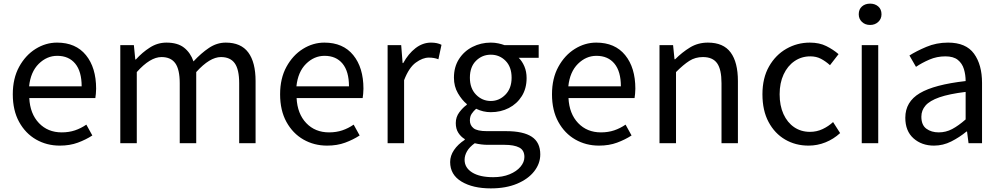

<svg xmlns="http://www.w3.org/2000/svg" viewBox="-20 -793 5538 1063"><path d="M311 13.2Q238.8 13.2 179.9 -20.5Q121.1 -54.2 85.9 -117.9Q50.8 -181.6 50.8 -271Q50.8 -358.9 85.9 -423.1Q121.1 -487.3 177 -522.2Q232.9 -557.1 295.9 -557.1Q399.4 -557.1 455.8 -487.8Q512.2 -418.5 512.2 -301.8Q512.2 -287.1 510.7 -273.4Q509.3 -259.8 507.8 -250H142.1Q146.5 -163.1 195.6 -111.6Q244.6 -60.1 321.8 -60.1Q361.8 -60.1 395 -71.3Q428.2 -82.5 458 -103L491.2 -43Q455.1 -19.5 410.9 -3.2Q366.7 13.2 311 13.2ZM141.1 -314.9H432.1Q432.1 -397.5 396.5 -440.7Q360.8 -483.9 296.9 -483.9Q239.3 -483.9 194.3 -439.5Q149.4 -395 141.1 -314.9Z M646 0V-543H721.2L729 -463.9H732.4Q767.6 -502.9 810.1 -530Q852.5 -557.1 901.4 -557.1Q963.4 -557.1 999 -529.1Q1034.7 -501 1051.3 -453.1Q1093.3 -498.5 1137 -527.8Q1180.7 -557.1 1230 -557.1Q1314 -557.1 1354.5 -502.7Q1395 -448.2 1395 -344.2V0H1304.2V-332Q1304.2 -408.7 1279.5 -442.9Q1254.9 -477.1 1203.1 -477.1Q1141.6 -477.1 1066.4 -394V0H975.1V-332Q975.1 -408.7 950.4 -442.9Q925.8 -477.1 874 -477.1Q811.5 -477.1 737.3 -394V0Z M1791 13.2Q1718.8 13.2 1659.9 -20.5Q1601.1 -54.2 1565.9 -117.9Q1530.8 -181.6 1530.8 -271Q1530.8 -358.9 1565.9 -423.1Q1601.1 -487.3 1657 -522.2Q1712.9 -557.1 1775.9 -557.1Q1879.4 -557.1 1935.8 -487.8Q1992.2 -418.5 1992.2 -301.8Q1992.2 -287.1 1990.7 -273.4Q1989.3 -259.8 1987.8 -250H1622.1Q1626.5 -163.1 1675.5 -111.6Q1724.6 -60.1 1801.8 -60.1Q1841.8 -60.1 1875 -71.3Q1908.2 -82.5 1938 -103L1971.2 -43Q1935.1 -19.5 1890.9 -3.2Q1846.7 13.2 1791 13.2ZM1621.1 -314.9H1912.1Q1912.1 -397.5 1876.5 -440.7Q1840.8 -483.9 1776.9 -483.9Q1719.2 -483.9 1674.3 -439.5Q1629.4 -395 1621.1 -314.9Z M2126 0V-543H2201.2L2209 -443.8H2212.4Q2240.7 -495.6 2280.5 -526.4Q2320.3 -557.1 2366.2 -557.1Q2401.4 -557.1 2424.3 -544.9L2407.2 -464.8Q2384.3 -474.1 2354 -474.1Q2320.3 -474.1 2282.2 -446.5Q2244.1 -418.9 2217.3 -349.1V0Z M2697.3 250Q2597.7 250 2534.9 212.2Q2472.2 174.3 2472.2 104Q2472.2 69.3 2493.7 37.6Q2515.1 5.9 2553.2 -19V-22.9Q2531.7 -35.6 2517.6 -57.6Q2503.4 -79.6 2503.4 -111.8Q2503.4 -145.5 2523.4 -171.9Q2543.5 -198.2 2564.5 -212.9V-216.8Q2537.6 -238.8 2515.4 -276.6Q2493.2 -314.5 2493.2 -362.8Q2493.2 -422.4 2521.2 -466.1Q2549.3 -509.8 2595.9 -533.4Q2642.6 -557.1 2697.3 -557.1Q2719.7 -557.1 2739.5 -552.7Q2759.3 -548.3 2773.4 -543H2962.4V-473.1H2851.6Q2871.1 -454.1 2883.3 -425.3Q2895.5 -396.5 2895.5 -360.8Q2895.5 -303.2 2868.9 -260.7Q2842.3 -218.3 2797.4 -195.1Q2752.4 -171.9 2697.3 -171.9Q2654.3 -171.9 2616.2 -190.9Q2601.6 -178.2 2591.6 -163.3Q2581.5 -148.4 2581.5 -126Q2581.5 -99.6 2601.6 -83.3Q2621.6 -66.9 2676.3 -66.9H2782.2Q2877 -66.9 2924.1 -35.9Q2971.2 -4.9 2971.2 62Q2971.2 112.3 2937.7 155.3Q2904.3 198.2 2842.8 224.1Q2781.2 250 2697.3 250ZM2697.3 -233.9Q2743.7 -233.9 2778.1 -268.8Q2812.5 -303.7 2812.5 -362.8Q2812.5 -422.4 2779.1 -456.3Q2745.6 -490.2 2697.3 -490.2Q2649.4 -490.2 2615.5 -456.5Q2581.5 -422.9 2581.5 -362.8Q2581.5 -303.7 2615.7 -268.8Q2649.9 -233.9 2697.3 -233.9ZM2710.4 188Q2762.2 188 2801.3 171.9Q2840.3 155.8 2861.8 130.1Q2883.3 104.5 2883.3 76.2Q2883.3 38.6 2854.7 23.7Q2826.2 8.8 2772.5 8.8H2678.2Q2663.6 8.8 2645 6.6Q2626.5 4.4 2608.4 0Q2579.1 21 2565.7 44.4Q2552.2 67.9 2552.2 91.8Q2552.2 135.7 2594.2 161.9Q2636.2 188 2710.4 188Z M3296.4 13.2Q3224.1 13.2 3165.3 -20.5Q3106.4 -54.2 3071.3 -117.9Q3036.1 -181.6 3036.1 -271Q3036.1 -358.9 3071.3 -423.1Q3106.4 -487.3 3162.4 -522.2Q3218.3 -557.1 3281.2 -557.1Q3384.8 -557.1 3441.2 -487.8Q3497.6 -418.5 3497.6 -301.8Q3497.6 -287.1 3496.1 -273.4Q3494.6 -259.8 3493.2 -250H3127.4Q3131.8 -163.1 3180.9 -111.6Q3230 -60.1 3307.1 -60.1Q3347.2 -60.1 3380.4 -71.3Q3413.6 -82.5 3443.4 -103L3476.6 -43Q3440.4 -19.5 3396.2 -3.2Q3352.1 13.2 3296.4 13.2ZM3126.5 -314.9H3417.5Q3417.5 -397.5 3381.8 -440.7Q3346.2 -483.9 3282.2 -483.9Q3224.6 -483.9 3179.7 -439.5Q3134.8 -395 3126.5 -314.9Z M3631.3 0V-543H3706.5L3714.4 -464.8H3717.8Q3756.3 -503.4 3800.3 -530.3Q3844.2 -557.1 3899.4 -557.1Q3984.9 -557.1 4025.1 -502.7Q4065.4 -448.2 4065.4 -344.2V0H3974.6V-332Q3974.6 -408.7 3950.2 -442.9Q3925.8 -477.1 3871.6 -477.1Q3829.6 -477.1 3796.6 -456.1Q3763.7 -435.1 3722.7 -394V0Z M4456.5 13.2Q4384.3 13.2 4326.7 -20.5Q4269 -54.2 4235.1 -117.7Q4201.2 -181.2 4201.2 -271Q4201.2 -361.3 4237.8 -425.3Q4274.4 -489.3 4334.2 -523.2Q4394 -557.1 4463.4 -557.1Q4516.6 -557.1 4554.9 -537.8Q4593.3 -518.6 4622.6 -493.2L4575.2 -432.1Q4551.3 -453.6 4525.4 -467.3Q4499.5 -481 4466.3 -481Q4417.5 -481 4378.9 -454.6Q4340.3 -428.2 4318.4 -380.9Q4296.4 -333.5 4296.4 -271Q4296.4 -208.5 4317.6 -161.6Q4338.9 -114.7 4376.7 -88.9Q4414.6 -63 4464.4 -63Q4502 -63 4534.4 -78.4Q4566.9 -93.8 4592.3 -117.2L4631.3 -56.2Q4595.2 -22.9 4550.3 -4.9Q4505.4 13.2 4456.5 13.2Z M4751 0V-543H4842.3V0ZM4797.4 -654.8Q4770 -654.8 4752.2 -671.6Q4734.4 -688.5 4734.4 -713.9Q4734.4 -741.7 4752.2 -757.3Q4770 -772.9 4797.4 -772.9Q4824.2 -772.9 4842.3 -757.3Q4860.4 -741.7 4860.4 -713.9Q4860.4 -688.5 4842.3 -671.6Q4824.2 -654.8 4797.4 -654.8Z M5150.9 13.2Q5083 13.2 5037.6 -27.1Q4992.2 -67.4 4992.2 -141.1Q4992.2 -229.5 5072.5 -277.1Q5152.8 -324.7 5326.2 -344.2Q5326.2 -378.9 5316.7 -410.4Q5307.1 -441.9 5283 -461.4Q5258.8 -481 5213.9 -481Q5167 -481 5125.2 -462.9Q5083.5 -444.8 5051.3 -422.9L5015.1 -485.8Q5052.7 -509.8 5108.4 -533.4Q5164.1 -557.1 5229 -557.1Q5328.1 -557.1 5372.6 -495.8Q5417 -434.6 5417 -334V0H5342.3L5334 -64.9H5331.1Q5292 -32.7 5246.6 -9.8Q5201.2 13.2 5150.9 13.2ZM5177.2 -60.1Q5216.8 -60.1 5251.5 -78.4Q5286.1 -96.7 5326.2 -131.8V-284.2Q5234.4 -272.9 5180.9 -254.2Q5127.4 -235.4 5104.2 -208.7Q5081.1 -182.1 5081.1 -147Q5081.1 -100.6 5108.9 -80.3Q5136.7 -60.1 5177.2 -60.1Z"/></svg>

Font: `nÑOS CN Regular
Style: Regular
Weight: 400
Designer: Ryoko NISHIZUKA ¬âXZm¬º[P (kana & ideographs); Paul D. Hunt (Latin, Greek & Cyrillic); Wenlong ZHANG _ e¬á¬ü¬ô (bopomof
Foundry: Adobe Systems Incorporated
Version: Version 1.004;PS 1.004;hotconv 1.0.82;makeotf.lib2.5.63406